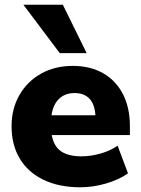

<svg xmlns="http://www.w3.org/2000/svg" viewBox="-20 -782 595 813"><path d="M320 11Q230 11 164.5 -20.5Q99 -52 64 -110Q29 -168 29 -247Q29 -322 62.5 -380Q96 -438 154.5 -470.5Q213 -503 288 -503Q362 -503 416.5 -472Q471 -441 500.5 -383.5Q530 -326 530 -249V-210H199Q208 -162 239 -141Q270 -120 325 -120Q363 -120 404.5 -131.5Q446 -143 478 -165L522 -48Q484 -21 429 -5Q374 11 320 11ZM296 -388Q256 -388 230.5 -364Q205 -340 198 -294H384Q381 -341 358.5 -364.5Q336 -388 296 -388ZM233 -557 79 -762H246L347 -557Z"/></svg>

Font: Nunito Sans Black
Style: Regular
Weight: 900
Designer: Vernon Adams
Foundry: Vernon Adams
Version: Version 3.006; ttfautohint (v1.8.3)